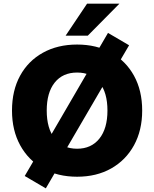

<svg xmlns="http://www.w3.org/2000/svg" viewBox="-20 -961 847 1056"><path d="M404 11Q297 11 216.5 -34.5Q136 -80 91 -162Q46 -244 46 -353Q46 -463 90.5 -544.5Q135 -626 216 -671Q297 -716 404 -716Q511 -716 591.5 -671Q672 -626 717 -544.5Q762 -463 762 -353Q762 -244 717 -162Q672 -80 591.5 -34.5Q511 11 404 11ZM404 -143Q482 -143 526.5 -198.5Q571 -254 571 -353Q571 -452 527 -507Q483 -562 404 -562Q325 -562 281 -507Q237 -452 237 -353Q237 -254 281 -198.5Q325 -143 404 -143ZM232 75 116 7 191 -121 248 -197 472 -582 500 -653 574 -780 690 -712 615 -584 558 -508 334 -124 306 -52ZM341 -765 459 -941H637L463 -765Z"/></svg>

Font: Nunito Sans Black
Style: Regular
Weight: 900
Designer: Vernon Adams
Foundry: Vernon Adams
Version: Version 3.006; ttfautohint (v1.8.3)